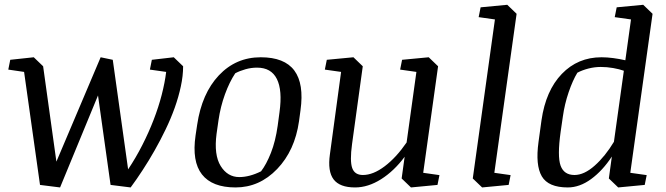

<svg xmlns="http://www.w3.org/2000/svg" viewBox="-20 -783 2822 813"><path d="M23.4 -529.8 123 -540.5 162.6 -502.4 218.8 -98.6 406.2 -540.5 457.5 -529.8 522.5 -65.9Q555.2 -114.7 582.5 -168.5Q609.9 -222.2 630.6 -275.9Q651.4 -329.6 664.8 -381.6Q678.2 -433.6 683.6 -478.5L614.7 -488.3L623 -529.8L715.8 -540.5L755.4 -502.4Q755.4 -461.9 745.8 -417.5Q736.3 -373 720 -327.1Q703.6 -281.2 681.6 -235.6Q659.7 -189.9 635 -146.5Q610.4 -103 584.2 -63Q558.1 -22.9 533.2 10.7L448.2 0L395 -378.9L234.4 10.7L149.4 0L82 -478.5L15.1 -488.3Z M977.5 10.7Q878.4 10.7 835.2 -44.4Q792 -99.6 808.1 -209.5L814.9 -254.9Q834.5 -387.2 906.7 -463.9Q979 -540.5 1084 -540.5Q1184.6 -540.5 1226.3 -484.4Q1268.1 -428.2 1252.4 -315.9L1246.1 -269.5Q1228.5 -145.5 1153.6 -67.4Q1078.6 10.7 977.5 10.7ZM1163.6 -308.6Q1176.3 -400.9 1152.3 -448.7Q1128.4 -496.6 1068.4 -496.6Q1043.5 -496.6 1019.3 -489.7Q995.1 -482.9 976.1 -472.7Q951.7 -436 932.6 -383.8Q913.6 -331.5 905.3 -274.4L897 -216.3Q885.3 -127.4 914.3 -80.3Q943.4 -33.2 993.2 -33.2Q1014.6 -33.2 1037.8 -39.3Q1061 -45.4 1085.4 -57.6Q1107.9 -86.9 1127.2 -135.7Q1146.5 -184.6 1155.8 -250.5Z M1682.6 -529.8 1795.4 -540.5 1835 -502.4 1772 -51.3 1840.8 -41.5 1832.5 0 1720.2 10.7 1680.7 -27.3 1693.4 -119.1Q1648.9 -59.1 1593.8 -24.2Q1538.6 10.7 1483.4 10.7Q1418.5 10.7 1392.6 -23.4Q1366.7 -57.6 1377 -129.9L1424.3 -478.5L1355.5 -488.3L1363.8 -529.8L1476.6 -540.5L1516.1 -502.4L1470.7 -172.9Q1460.9 -101.1 1471.4 -71.5Q1481.9 -42 1516.6 -42Q1560.1 -42 1608.9 -78.9Q1657.7 -115.7 1701.7 -179.7L1743.2 -478.5L1674.3 -488.3Z M2015.1 -752 2127.9 -762.7 2167.5 -724.6 2073.2 -51.3 2142.1 -41.5 2133.8 0 2021.5 10.7 1981.9 -27.3 2075.7 -700.7 2006.8 -710.4Z M2591.3 -752 2703.6 -762.7 2743.2 -724.6 2648.9 -51.3 2718.3 -41.5 2710 0 2597.7 10.7 2558.1 -27.3 2570.8 -120.1Q2531.7 -60.5 2483.2 -24.9Q2434.6 10.7 2384.3 10.7Q2301.8 10.7 2274.2 -36.4Q2246.6 -83.5 2260.3 -182.1L2272.9 -273.9Q2291 -399.4 2358.9 -470Q2426.8 -540.5 2526.9 -540.5Q2550.8 -540.5 2576.4 -537.1Q2602.1 -533.7 2627.9 -527.8L2651.9 -700.7L2583 -710.4ZM2354 -225.1Q2339.4 -121.1 2353.8 -81.5Q2368.2 -42 2412.6 -42Q2453.6 -42 2498.3 -81.8Q2543 -121.6 2579.6 -182.6L2621.6 -483.4Q2603 -490.2 2576.4 -494.9Q2549.8 -499.5 2523.9 -499.5Q2497.6 -499.5 2471.2 -492.7Q2444.8 -485.8 2424.8 -475.1Q2405.3 -443.4 2387.9 -392.6Q2370.6 -341.8 2363.3 -289.1Z"/></svg>

Font: Noticia Text
Style: Italic
Weight: 400
Italic angle: -8°
Designer: JM Sole
Foundry: JM Sole
Version: Version 1.003